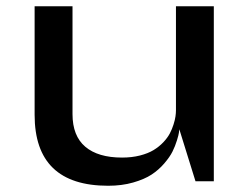

<svg xmlns="http://www.w3.org/2000/svg" viewBox="-20 -575 788 609"><path d="M210 -555.2V-212.9Q210 -144 250.5 -109.6Q291 -75.2 367.2 -75.2Q398.4 -75.2 424.1 -81.8Q449.7 -88.4 467 -98.9Q484.4 -109.4 497.8 -123.5Q511.2 -137.7 518.6 -151.6Q525.9 -165.5 530.5 -180.4Q535.2 -195.3 536.6 -205.8Q538.1 -216.3 538.1 -225.1V-555.2H658.2V0H600.1L548.8 -165Q548.3 -161.1 547.6 -154.8Q546.9 -148.4 541.3 -129.9Q535.6 -111.3 527.1 -94.2Q518.6 -77.1 501 -56.6Q483.4 -36.1 460.7 -21.2Q438 -6.3 402.3 3.9Q366.7 14.2 323.2 14.2Q89.8 14.2 89.8 -210.9V-555.2Z"/></svg>

Font: Sporting Grotesque
Style: Regular
Weight: 400
Designer: Lucas LE BIHAN
Foundry: Lucas LE BIHAN
Version: Version 2.001;PS 2.1;hotconv 1.0.88;makeotf.lib2.5.647800